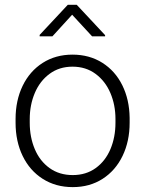

<svg xmlns="http://www.w3.org/2000/svg" viewBox="-20 -764 601 794"><path d="M297.4 -744.1 414.6 -618.7V-613.8H360.8L278.3 -703.1L196.8 -613.8H144V-619.6L260.3 -744.1ZM44.4 -272Q44.4 -348.6 73.7 -409.2Q103 -469.7 156.5 -503.9Q210 -538.1 279.8 -538.1Q349.6 -538.1 403.1 -504.4Q456.5 -470.7 485.8 -411.4Q515.1 -352.1 516.1 -276.9V-256.3Q516.1 -179.7 486.8 -119.1Q457.5 -58.6 404.3 -24.4Q351.1 9.8 280.8 9.8Q210.4 9.8 156.7 -24.4Q103 -58.6 73.7 -119.1Q44.4 -179.7 44.4 -256.3ZM103 -256.3Q103 -196.8 123.8 -147.5Q144.5 -98.1 184.8 -69.1Q225.1 -40 280.8 -40Q335.9 -40 376 -69.1Q416 -98.1 436.8 -147.5Q457.5 -196.8 457.5 -256.3V-272Q457.5 -330.1 436.5 -379.4Q415.5 -428.7 375.2 -458.5Q335 -488.3 279.8 -488.3Q225.1 -488.3 185.1 -458.7Q145 -429.2 124 -379.6Q103 -330.1 103 -271.5Z"/></svg>

Font: Mardoto Light
Style: Regular
Weight: 400
Designer: Christian Robertson, Vahan Hovhannisyan
Foundry: Google
Version: Version 1.000